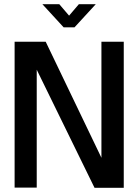

<svg xmlns="http://www.w3.org/2000/svg" viewBox="-20 -900 663 920"><path d="M573 0H433L156 -566V-1H50V-700H199L466 -144V-700H573ZM285 -769 183 -880H264L311 -825L358 -880H439L337 -769Z"/></svg>

Font: Kulim Park SemiBold
Style: Regular
Weight: 600
Designer: Noponies / Dale Sattler
Foundry: Noponies
Version: Version 1.000; ttfautohint (v1.8.3)